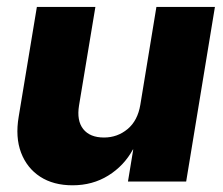

<svg xmlns="http://www.w3.org/2000/svg" viewBox="-20 -536 658 567"><path d="M394.5 -227.1 441.9 -515.6H614.7L529.8 0H357.9L373.5 -94.7H372.6Q346.2 -46.4 299.8 -17.6Q253.4 11.2 194.3 11.2Q137.7 11.2 98.6 -14.2Q59.6 -39.6 42.2 -85.2Q24.9 -130.9 35.2 -191.4L88.9 -515.6H261.7L213.4 -224.6Q206.1 -179.7 225.8 -154.8Q245.6 -129.9 287.1 -129.9Q326.7 -129.9 356.7 -154.8Q386.7 -179.7 394.5 -227.1Z"/></svg>

Font: Inter Display Extra Bold
Style: Italic
Weight: 800
Italic angle: -9.39999°
Designer: Rasmus Andersson
Foundry: rsms
Version: Version 4.000;git-4fc901f